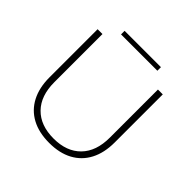

<svg xmlns="http://www.w3.org/2000/svg" viewBox="-203 -991 1177 1177"><g transform="rotate(45 385.5 -402.5)"><path d="M145 -282Q145 -164 208.5 -99Q272 -34 386 -34Q499 -34 562.5 -99Q626 -164 626 -282V-699H668V-282Q668 -192 634.5 -128Q601 -64 538 -30Q475 4 386 4Q296 4 233 -30Q170 -64 136.5 -128Q103 -192 103 -282V-699H145ZM227 -809H542V-778H227Z"/></g></svg>

Font: Alexandria ExtraLight
Style: Regular
Weight: 250
Designer: Mohamed Gaber
Foundry: Kief Type Foundry
Version: Version 5.100